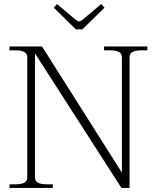

<svg xmlns="http://www.w3.org/2000/svg" viewBox="-20 -930 776 950"><path d="M246 -892 262 -910 356 -831Q366 -824 372 -824Q377 -824 387 -831L481 -910L497 -892L388 -785H355ZM27 -18H55Q85 -18 100 -26Q115 -34 115 -52V-647Q115 -665 100 -673Q85 -681 55 -681H27V-700H188L583 -76V-647Q583 -665 568 -673Q553 -681 523 -681H495V-700H709V-681H681Q651 -681 636 -673Q621 -665 621 -647V0H581L153 -666V-52Q153 -34 168 -26Q183 -18 213 -18H241V0H27Z"/></svg>

Font: Taviraj ExtraLight
Style: Regular
Weight: 275
Designer: Katatrad Team
Foundry: CadsonDemak
Version: Version 1.001